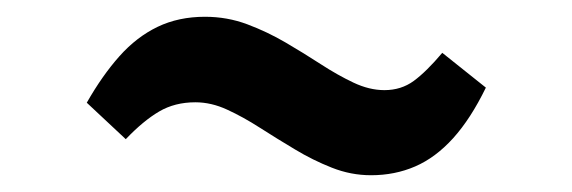

<svg xmlns="http://www.w3.org/2000/svg" viewBox="-20 -397 682 229"><path d="M422.5 -188Q398.5 -188 375.8 -197Q353 -206 331.8 -218.8Q310.5 -231.5 290.2 -244.5Q270 -257.5 251 -266.2Q232 -275 213 -275Q188.5 -275 169.8 -264Q151 -253 130 -231L83.5 -274.5Q102 -307 122.5 -330Q143 -353 168 -365Q193 -377 224.5 -377Q251 -377 275 -368Q299 -359 320.8 -346.2Q342.5 -333.5 362.5 -320.5Q382.5 -307.5 401.5 -298.5Q420.5 -289.5 438.5 -289.5Q458.5 -289.5 473.5 -300.5Q488.5 -311.5 507.5 -334L559.5 -292.5Q541.5 -255.5 520.5 -232.2Q499.5 -209 475.2 -198.5Q451 -188 422.5 -188Z"/></svg>

Font: Merriweather Light 18pt ExtraBold
Style: Italic
Weight: 800
Italic angle: -7.8°
Version: Version 2.101